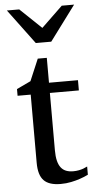

<svg xmlns="http://www.w3.org/2000/svg" viewBox="-59 -884 457 931"><g transform="rotate(-5 170.0 -418.5)"><path d="M333 -21Q314.5 -11.7 292.5 -4.4Q273.9 2 249.5 7.1Q225.1 12.2 198.2 12.2Q141.6 12.2 116.2 -14.2Q90.8 -40.5 90.8 -100.1V-432.1H26.9V-464.8L95.2 -497.1L140.1 -603H184.1V-481.9H325.2V-432.1H184.1V-152.8Q184.1 -123 189.2 -102.3Q194.3 -81.5 204.3 -68.6Q214.4 -55.7 229.2 -49.8Q244.1 -43.9 264.2 -43.9Q278.8 -43.9 291.3 -46.4Q303.7 -48.8 313 -52.2Q323.7 -56.2 333 -61ZM212.4 -679.2H137.2L11.2 -848.6H71.3L175.3 -749.5L278.3 -848.6H338.4Z"/></g></svg>

Font: Charis SIL Phon
Style: Regular
Weight: 400
Foundry: SIL International
Version: Version 5.000